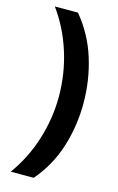

<svg xmlns="http://www.w3.org/2000/svg" viewBox="-132 -768 602 979"><g transform="rotate(15 169.5 -278.0)"><path d="M299 -274Q299 -153 263.5 -41.5Q228 70 152 158H31Q98 66 133.5 -46.5Q169 -159 169 -275Q169 -394 133.5 -507Q98 -620 30 -714H152Q228 -623 263.5 -509.5Q299 -396 299 -274Z"/></g></svg>

Font: BC Sans
Style: Bold
Weight: 700
Designer: Monotype Design Team
Province of B.C.
Foundry: Monotype Imaging Inc.
Version: Version 2.000;GOOG;noto-source:20170915:90ef993387c0